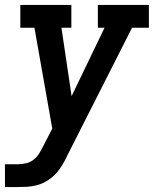

<svg xmlns="http://www.w3.org/2000/svg" viewBox="-21 -540 641 775"><path d="M-1 215V123H50Q67 123 84.5 119Q102 115 116 103.5Q130 92 139 76.5Q148 61 156 45Q156 45 156.5 44.5Q157 44 157 44V43L190 -21L118 -428H61V-520H267V-428H227L268 -152L401 -428H374V-520H580V-428H512L252 85Q249 92 246 98Q243 104 239 111Q230 128 218.5 144Q207 160 192 173Q177 186 160 195Q143 204 124 208.5Q105 213 87 214Q69 215 50 215Z"/></svg>

Font: Iosevka Etoile SmBdObl
Style: Regular
Weight: 600
Italic angle: -9°
Designer: Belleve Invis
Foundry: Belleve Invis
Version: Version 15.5.2; ttfautohint (v1.8.4)